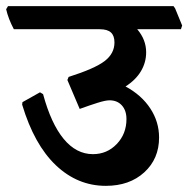

<svg xmlns="http://www.w3.org/2000/svg" viewBox="-45 -603 612 624"><path d="M401 -508Q430 -474 430 -433Q430 -400 413 -371.5Q396 -343 363 -322Q415 -294 443.5 -250.5Q472 -207 472 -156Q472 -87 424 -43Q376 1 299 1Q207 1 136.5 -66Q66 -133 27 -263L28 -271L85 -303L95 -297Q121 -201 162 -151.5Q203 -102 257 -102Q303 -102 334.5 -135Q366 -168 366 -216Q366 -244 351 -260.5Q336 -277 311 -277Q298 -277 272.5 -269Q247 -261 214 -249L174 -343L178 -353Q263 -380 295 -404.5Q327 -429 327 -465Q327 -487 315.5 -497.5Q304 -508 279 -508H0Q-18 -542 -25 -573L-19 -583H519L524 -576L547 -520L543 -508Z"/></svg>

Font: Sahitya
Style: Bold
Weight: 700
Designer: Juan Pablo del Peral
Foundry: Juan Pablo del Peral (http://www.huertatipografica.com)
Version: Version 1.001;PS 001.000;hotconv 1.0.70;makeotf.lib2.5.58329